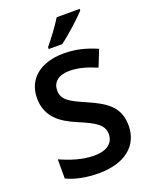

<svg xmlns="http://www.w3.org/2000/svg" viewBox="-171 -1029 892 1130"><g transform="rotate(-20 275.0 -464.0)"><path d="M472 -928V-938H328C301 -893 251 -827 220 -790V-778H304C353 -813 439 -891 472 -928ZM508 -195C508 -307 441 -356 326 -406C226 -449 183 -473 183 -532C183 -582 220 -616 289 -616C346 -616 398 -600 458 -575L499 -678C433 -707 368 -724 293 -724C149 -724 56 -651 56 -529C56 -406 144 -353 232 -316C329 -275 381 -247 381 -188C381 -134 343 -97 257 -97C183 -97 108 -123 48 -150V-30C101 -4 171 10 248 10C411 10 508 -68 508 -195Z"/></g></svg>

Font: Noto Sans Myanmar SemiBold
Style: Regular
Weight: 600
Designer: Monotype Design Team
Foundry: Monotype Imaging Inc.
Version: Version 2.107